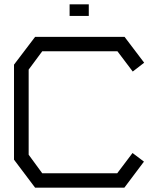

<svg xmlns="http://www.w3.org/2000/svg" viewBox="-20 -871 729 891"><path d="M596 -539 525 -633H176L113 -548V-153L176 -67H524L595 -161L648 -121L557 0H143L45 -130V-571L143 -700H558L649 -580ZM303 -851H392V-797H303Z"/></svg>

Font: Turret Road Medium
Style: Regular
Weight: 500
Designer: Noponies
Foundry: Noponies
Version: Version 1.001; ttfautohint (v1.8)